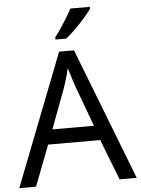

<svg xmlns="http://www.w3.org/2000/svg" viewBox="-62 -992 762 1039"><g transform="rotate(-5 319.5 -472.0)"><path d="M545 0 459 -221H176L91 0H0L279 -717H360L638 0ZM352 -517Q349 -525 342 -546Q335 -567 328.5 -589.5Q322 -612 318 -624Q311 -593 302 -563.5Q293 -534 287 -517L206 -301H432ZM466 -934Q454 -916 429 -887.5Q404 -859 375.5 -830.5Q347 -802 323 -784H265V-796Q280 -815 297.5 -841Q315 -867 332 -894.5Q349 -922 360 -944H466Z"/></g></svg>

Font: Noto Sans Old South Arabian
Style: Regular
Weight: 400
Designer: Monotype Design Team
Foundry: Monotype Imaging Inc.
Version: Version 2.001; ttfautohint (v1.8.4.7-5d5b)